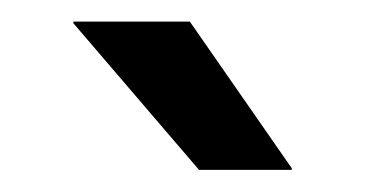

<svg xmlns="http://www.w3.org/2000/svg" viewBox="-20 -704 338 178"><path d="M48 -684H156L250.5 -548V-546.5H164.5L48 -682.5Z"/></svg>

Font: Anek Devanagari Medium
Style: Regular
Weight: 500
Designer: Kailash Malviya (Devanagari) & Yesha Goshar (Latin)
Foundry: Ek Type
Version: Version 1.003